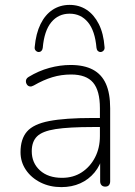

<svg xmlns="http://www.w3.org/2000/svg" viewBox="-20 -758 554 786"><path d="M231 8Q184 8 146 -11Q108 -30 86 -62.5Q64 -95 64 -135Q64 -189 90.5 -219.5Q117 -250 181.5 -262.5Q246 -275 359 -275H400V-238H361Q262 -238 207.5 -229.5Q153 -221 131.5 -199.5Q110 -178 110 -139Q110 -91 143.5 -60.5Q177 -30 234 -30Q280 -30 314.5 -52.5Q349 -75 369 -113.5Q389 -152 389 -201V-315Q389 -387 361 -420Q333 -453 271 -453Q231 -453 194.5 -442Q158 -431 118 -408Q109 -403 102.5 -404Q96 -405 92 -409.5Q88 -414 86.5 -420.5Q85 -427 87.5 -433Q90 -439 97 -443Q138 -468 182 -480Q226 -492 269 -492Q324 -492 360 -473Q396 -454 413.5 -415Q431 -376 431 -315V-16Q431 -6 426 0Q421 6 411 6Q401 6 395.5 0Q390 -6 390 -16V-121H401Q391 -81 367 -52Q343 -23 308.5 -7.5Q274 8 231 8ZM139 -545Q132 -545 126.5 -550.5Q121 -556 122 -565Q127 -621 146 -659.5Q165 -698 195.5 -718Q226 -738 265 -738Q304 -738 334.5 -718Q365 -698 384.5 -659.5Q404 -621 408 -565Q409 -556 403.5 -550.5Q398 -545 391 -545Q385 -545 380.5 -549.5Q376 -554 375 -562Q369 -632 340 -667Q311 -702 265 -702Q219 -702 190 -667Q161 -632 155 -562Q154 -554 149.5 -549.5Q145 -545 139 -545Z"/></svg>

Font: Nunito ExtraLight ExtraLight
Style: Regular
Weight: 250
Version: Version 3.602